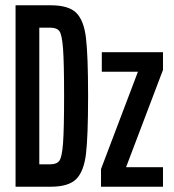

<svg xmlns="http://www.w3.org/2000/svg" viewBox="-20 -708 659 728"><path d="M39 -688H172Q240 -688 269 -659.5Q298 -631 306 -564Q314 -497 314 -344Q314 -191 306 -124.5Q298 -58 269 -29Q240 0 172 0H39ZM223 -344Q223 -472 219 -524Q215 -576 205.5 -589.5Q196 -603 171 -603H129V-85H171Q195 -85 205 -98.5Q215 -112 219 -164.5Q223 -217 223 -344ZM363 0V-67L503 -436H366V-510H598V-443L458 -74H598V0Z"/></svg>

Font: Saira Ultra Condensed SemiBold
Style: Regular
Weight: 600
Width: 1
Designer: Hector Gatti with collaboration of the Omnibus-Type team
Foundry: Omnibus-Type
Version: Version 1.001; ttfautohint (v1.8)